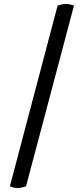

<svg xmlns="http://www.w3.org/2000/svg" viewBox="-20 -792 425 973"><path d="M30 152 272 -764Q298 -772 313 -772Q331 -772 355 -764L112 152Q86 161 69 161Q51 161 30 152Z"/></svg>

Font: Federant
Style: Medium
Weight: 500
Designer: Cyreal (www.cyreal.org)
Foundry: Cyreal (www.cyreal.org)
Version: Version 1.010